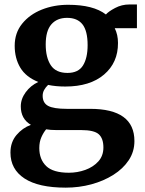

<svg xmlns="http://www.w3.org/2000/svg" viewBox="-20 -592 664 882"><path d="M282 270Q157 270 92.5 227.8Q28 185.5 28 109Q28 61 55.8 28.2Q83.5 -4.5 122 -18.5Q75.5 -45.5 75.5 -103.5Q75.5 -137.5 98 -168.2Q120.5 -199 156 -215.5Q99 -238 73.2 -281.2Q47.5 -324.5 47.5 -381.5Q47.5 -441 81.8 -483.2Q116 -525.5 171.8 -547.8Q227.5 -570 293 -570Q409 -570 466.5 -525.5Q478 -539 508.5 -555.2Q539 -571.5 575 -571.5H609V-462.5H507Q522 -433 522 -394.5Q522.5 -304.5 458 -249.5Q393.5 -194.5 280 -194.5Q236 -194.5 201 -202Q189.5 -191 182.8 -178.8Q176 -166.5 176 -152Q176 -119 201.2 -105.5Q226.5 -92 287 -92H394Q597.5 -92 597.5 56Q597.5 104.5 571.5 143.8Q545.5 183 500.8 211.2Q456 239.5 399.5 254.8Q343 270 282 270ZM290 -257Q340 -257 361.2 -291.2Q382.5 -325.5 382.5 -384.5Q382.5 -450 359 -480Q335.5 -510 288 -510Q242 -510 216 -480.2Q190 -450.5 190 -388Q190 -328 213.2 -292.5Q236.5 -257 290 -257ZM296.5 201.5Q335.5 201.5 371.8 188.5Q408 175.5 431.5 149.8Q455 124 455 85.5Q455 44 433.8 24.8Q412.5 5.5 352.5 5.5H238.5Q211 5.5 192 2Q179.5 17 170 38.5Q160.5 60 160.5 88Q160.5 140 192.2 170.8Q224 201.5 296.5 201.5Z"/></svg>

Font: Merriweather
Style: Bold
Weight: 700
Designer: Eben Sorkin
Foundry: Eben Sorkin
Version: Version 2.100; ttfautohint (v1.7.19-72a1) -l 8 -r 50 -G 200 